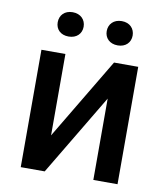

<svg xmlns="http://www.w3.org/2000/svg" viewBox="-81 -784 736 851"><g transform="rotate(10 287.0 -358.0)"><path d="M177.7 -162.1V-528.3H69.8V0H177.7L396.5 -366.2V0H505.4V-528.3H396.5ZM119.6 -661.1C119.6 -629.9 141.1 -606.9 177.7 -606.9C213.9 -606.9 236.3 -629.9 236.3 -661.1C236.3 -692.4 213.9 -716.3 177.7 -716.3C141.1 -716.3 119.6 -692.4 119.6 -661.1ZM340.3 -660.2C340.3 -629.4 362.3 -606 398.9 -606C435.1 -606 457 -629.4 457 -660.2C457 -691.4 435.1 -715.3 398.9 -715.3C362.3 -715.3 340.3 -691.4 340.3 -660.2Z"/></g></svg>

Font: Bert Sans Medium
Style: Regular
Weight: 500
Designer: Christian Robertson (Google), Cristiano Sobral
Foundry: Google, Cristiano Sobral
Version: Version 3.101